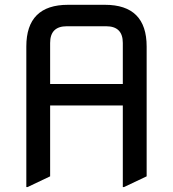

<svg xmlns="http://www.w3.org/2000/svg" viewBox="-20 -757 709 787"><path d="M92.8 9.8H87.9V-566.4Q87.9 -737.3 258.8 -737.3H410.2Q581.1 -737.3 581.1 -566.4V-34.2L488.3 9.8H483.4V-324.7H185.5V-34.2ZM185.5 -412.6H483.4V-581.1Q483.4 -649.4 415 -649.4H253.9Q185.5 -649.4 185.5 -581.1Z"/></svg>

Font: Nova Square
Style: Book
Weight: 400
Designer: Wojciech Kalinowski "wmk69" (wmk69@o2.pl)
Foundry: Wojciech Kalinowski "wmk69" (wmk69@o2.pl)
Version: Version 3.1.0; 2021-05-23